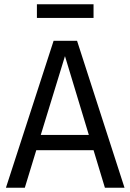

<svg xmlns="http://www.w3.org/2000/svg" viewBox="-20 -879 611 899"><path d="M418 -858.9V-794.9H152.8V-858.9ZM471.2 0 418 -175.8H149.9L96.2 0H7.8L231 -688H340.8L563 0ZM170.9 -247.1H396L284.2 -616.2Z"/></svg>

Font: Fira Sans Book
Style: Regular
Weight: 350
Designer: Carrois Corporate & Edenspiekermann AG
Foundry: Carrois Corporate GbR & Edenspiekermann AG
Version: Version 4.203;PS 004.203;hotconv 1.0.88;makeotf.lib2.5.64775